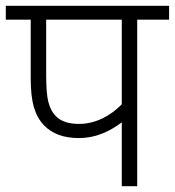

<svg xmlns="http://www.w3.org/2000/svg" viewBox="-20 -642 603 662"><path d="M563 -574.2V-622.1H0V-574.2H85.9V-371.1C85.9 -329.1 89.8 -295.9 97.2 -271.5C104.5 -247.1 115.7 -226.6 131.8 -210C159.7 -180.7 199.7 -166 251 -166C314.9 -166 362.8 -192.4 399.9 -220.2V0H453.1V-574.2ZM399.9 -282.2C361.3 -243.2 310.1 -214.8 252.9 -214.8C219.7 -214.8 190.9 -221.7 170.9 -243.2C160.2 -254.4 152.3 -269.5 147 -289.6C141.6 -309.1 139.2 -340.8 139.2 -384.8V-574.2H399.9Z"/></svg>

Font: Noto Reveo Sans
Style: Regular
Weight: 300
Designer: Monotype Design Team
Foundry: Monotype Imaging Inc.
Version: Version 2.007